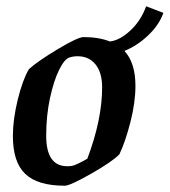

<svg xmlns="http://www.w3.org/2000/svg" viewBox="-20 -582 540 611"><path d="M376 -420Q411 -382 411 -309Q411 -256 395 -193.5Q379 -131 360 -91Q338 -68 270.5 -29.5Q203 9 186 9Q100 9 60.5 -28.5Q21 -66 21 -149Q21 -202 36.5 -265Q52 -328 72 -362Q101 -388 164.5 -426Q228 -464 246 -464Q294 -464 330 -450Q362 -454 395.5 -485.5Q429 -517 445 -562L500 -541Q486 -502 451 -469Q416 -436 376 -420ZM305 -304Q305 -351 284 -377Q263 -403 227 -403Q213 -403 201 -399Q185 -394 168 -359.5Q151 -325 139 -269.5Q127 -214 127 -150Q127 -53 194 -53Q203 -53 208 -54Q216 -55 232 -63Q248 -71 258 -77Q305 -202 305 -304Z"/></svg>

Font: Grenze Medium
Style: Italic
Weight: 500
Italic angle: -10°
Designer: Renata Polastri
Foundry: Omnibus-Type
Version: Version 1.002; ttfautohint (v1.8)